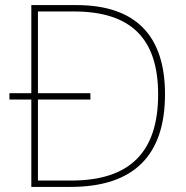

<svg xmlns="http://www.w3.org/2000/svg" viewBox="-20 -734 732 754"><path d="M280 -714H103V-368H17V-343H103V0H257C507 0 628 -125 628 -364C628 -591 516 -714 280 -714ZM270 -689C502 -689 601 -575 601 -363C601 -136 489 -25 260 -25H129V-343H335V-368H129V-689Z"/></svg>

Font: Noto Sans Meetei Mayek Thin
Style: Regular
Weight: 100
Designer: Monotype Design Team and Neelakash Kshetrimayum
Foundry: Monotype Imaging Inc.
Version: Version 2.002